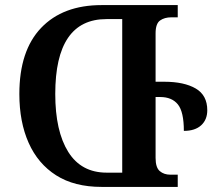

<svg xmlns="http://www.w3.org/2000/svg" viewBox="-20 -734 848 754"><path d="M625 -413Q703 -413 748.5 -386.5Q794 -360 794 -301Q794 -264 770 -242Q746 -220 702 -220Q702 -295 678.5 -324Q655 -353 609 -353H591V-114Q591 -76 607.5 -62Q624 -48 649 -48H678V0H379Q272 0 200.5 -45.5Q129 -91 92.5 -173Q56 -255 56 -365Q56 -535 141.5 -624.5Q227 -714 379 -714H678V-666H653Q626 -666 608.5 -653.5Q591 -641 591 -603V-413ZM460 -56V-659H398Q197 -659 197 -365Q197 -219 248 -137.5Q299 -56 399 -56Z"/></svg>

Font: Noto Serif Georgian SemiCondensed SemiBold
Style: Regular
Weight: 600
Width: 4
Designer: Monotype Design Team, Akaki Razmadze
Foundry: Google LLC
Version: Version 2.003; ttfautohint (v1.8.4.7-5d5b)